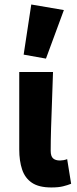

<svg xmlns="http://www.w3.org/2000/svg" viewBox="-20 -813 341 845"><path d="M206 12Q151.1 12 120.6 -8.6Q90 -29.2 77.4 -66.9Q64.7 -104.7 64.7 -155.2V-496.1H213.3Q211.7 -438.1 209.1 -373.4Q206.6 -308.7 204.8 -249.7Q203.1 -190.7 203.1 -149.2Q203.1 -125.5 213.6 -116Q224 -106.6 244.3 -106.6Q250.5 -106.6 259.3 -108.1Q268.2 -109.6 275.6 -112.6L293.1 -4.2Q277.1 2.1 257.3 7Q237.6 12 206 12ZM182.3 -555.1 84.1 -572.6 117.6 -793.2 261.1 -768.7Z"/></svg>

Font: Source Sans 3 Variable
Style: Regular
Weight: 200
Designer: Paul D. Hunt
Foundry: Adobe Systems Incorporated
Version: Version 3.026